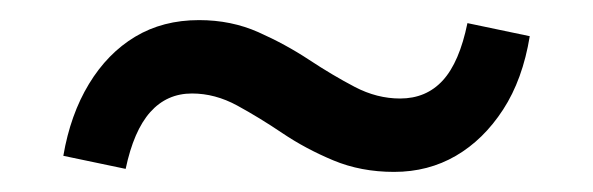

<svg xmlns="http://www.w3.org/2000/svg" viewBox="-20 -326 590 191"><path d="M372 -155Q339 -155 311.5 -166.5Q284 -178 261 -193.5Q238 -209 216 -221Q194 -233 171 -233Q146 -233 129.5 -214.5Q113 -196 105 -158L43 -171Q50 -212 68.5 -242.5Q87 -273 114.5 -289.5Q142 -306 178 -306Q210 -306 237 -294Q264 -282 287.5 -266.5Q311 -251 333 -239.5Q355 -228 378 -228Q404 -228 420.5 -246Q437 -264 445 -303L507 -290Q500 -247 480.5 -217Q461 -187 433.5 -171Q406 -155 372 -155Z"/></svg>

Font: Ysabeau Office SemiBold
Style: Italic
Weight: 600
Italic angle: -12°
Designer: Christian Thalmann (Catharsis Fonts)
Version: Version 2.001;gftools[0.9.30]; featfreeze: tnum,lnum,ss02